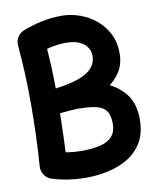

<svg xmlns="http://www.w3.org/2000/svg" viewBox="-87 -789 748 914"><g transform="rotate(-10 287.5 -332.0)"><path d="M69 -316.9Q70.2 -293 88.4 -276.8Q106.6 -260.6 130.9 -261.8Q146 -262.8 174.3 -265.6Q202.6 -268.3 230.9 -270.6Q259.2 -272.9 273.9 -272.9Q331.9 -272.9 364.7 -264.2Q397.5 -255.4 411 -233.8Q424.6 -212.3 424.6 -173.8Q424.6 -136.1 405.3 -113.8Q386.1 -91.4 348.8 -81.7Q311.4 -72 256.8 -72Q224.1 -72 190.9 -77.1Q157.6 -82.3 130.6 -90.6Q105.2 -98.5 81.4 -86Q57.5 -73.5 49.6 -48.1Q41.6 -22.7 54.1 1.2Q66.7 25 92 33Q130 45.2 172.1 51.3Q214.2 57.4 256.8 57.4Q305.1 57.4 357.1 47.1Q409.1 36.9 454 11.3Q498.9 -14.3 526.9 -59.4Q554.9 -104.5 554.9 -173.8Q554.9 -250 516.7 -297.7Q478.5 -345.5 414.9 -368Q351.2 -390.6 273.9 -390.6Q255 -390.6 225.6 -387.9Q196.2 -385.3 167.8 -382.5Q139.5 -379.8 124 -378.8Q99.7 -377.6 83.7 -359.3Q67.7 -340.9 69 -316.9ZM106.4 35.9Q133.4 37.5 153.9 20Q174.4 2.6 176 -23.9Q179.9 -73.9 182.1 -129Q184.3 -184.2 185.5 -238.5Q186.8 -292.7 186.8 -339.8Q186.8 -427.9 183.4 -495.2Q180.1 -562.5 174.7 -630.2Q172.4 -657.2 152 -674.6Q131.6 -692 104.6 -689.7Q78.1 -687.4 60.5 -667.1Q42.8 -646.7 45.2 -619.8Q50.5 -552.7 54 -485.2Q57.4 -417.6 57.4 -331.8Q57.4 -263.1 54.7 -184Q52 -105 46.6 -33.7Q45 -7.2 62.5 13.4Q80 33.9 106.4 35.9ZM49.3 -601.6Q59.1 -576.9 83.9 -566Q108.6 -555.1 133.3 -564.5Q165.6 -577.5 202.6 -584.8Q239.6 -592 272.5 -592Q309 -592 334.2 -581.2Q359.4 -570.4 372.4 -551.8Q385.5 -533.1 385.5 -509.5Q385.5 -487.4 376.6 -469.4Q367.7 -451.4 348.6 -436.8Q329.6 -422.2 299.2 -411.2Q268.8 -400.1 225.4 -392.2Q182 -384.3 124.8 -379.2Q100.5 -376.8 84.2 -359.6Q67.9 -342.4 69 -318.4Q70.1 -294.1 87.8 -278.8Q105.5 -263.5 129.4 -264.4Q142.8 -265.4 176.2 -268.7Q209.6 -272 253.2 -280.5Q296.8 -288.9 342.5 -304.6Q388.2 -320.3 427.2 -345.9Q466.3 -371.6 490.6 -409.2Q514.9 -446.9 514.9 -498.9Q514.9 -551.6 494 -593Q473 -634.3 438.1 -663.2Q403.2 -692.1 360 -707.3Q316.9 -722.4 272.5 -722.4Q224.7 -722.4 177.1 -712.3Q129.4 -702.1 86.4 -685.5Q61.8 -676.1 50.8 -651.2Q39.9 -626.2 49.3 -601.6Z"/></g></svg>

Font: Mikhak VF
Style: Regular
Weight: 100
Designer: Amin Abedi
Version: Version 3.001